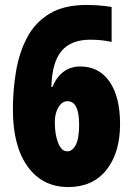

<svg xmlns="http://www.w3.org/2000/svg" viewBox="-20 -744 535 774"><path d="M32 -302Q32 -383 45 -458.5Q58 -534 90 -594Q122 -654 180 -689Q238 -724 328 -724Q354 -724 379.5 -722Q405 -720 430 -716V-575Q390 -584 344 -584Q267 -584 228.5 -539Q190 -494 187 -393H191Q226 -476 304 -476Q379 -476 421.5 -415Q464 -354 464 -244Q464 -128 409 -59Q354 10 255 10Q151 10 91.5 -72.5Q32 -155 32 -302ZM251 -134Q272 -134 285.5 -160Q299 -186 299 -241Q299 -336 252 -336Q230 -336 215.5 -311.5Q201 -287 201 -252Q201 -201 214.5 -167.5Q228 -134 251 -134Z"/></svg>

Font: Noto Sans Khmer UI ExtraCondensed Black
Style: Regular
Weight: 900
Width: 2
Designer: Danh Hong and the Monotype Design Team
Foundry: Monotype Imaging Inc.
Version: Version 2.002; ttfautohint (v1.8.4.7-5d5b)